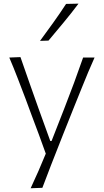

<svg xmlns="http://www.w3.org/2000/svg" viewBox="-20 -820 561 1040"><path d="M146 199.7Q189.9 106 228 12.2Q210 -38.6 190.7 -90.8Q171.4 -143.1 152.8 -191.9L118.7 -284.2Q97.7 -339.4 75.7 -396.5Q53.7 -453.6 30.3 -508.3L90.8 -510.7Q115.2 -439.9 139.2 -372.1Q163.1 -304.2 188.5 -232.9L252.4 -56.2H259.3L328.6 -233.4Q356 -303.2 381.1 -371.3Q406.2 -439.5 430.2 -508.3H492.2Q473.6 -466.8 457.5 -428.5Q441.4 -390.1 423.1 -344.5Q404.8 -298.8 378.9 -234.9L321.8 -91.8Q282.7 5.9 256.6 74Q230.5 142.1 209.5 197.3ZM196.8 -598.6Q233.9 -648.9 269.5 -698.7Q305.2 -748.5 337.9 -798.8L405.3 -800.3Q366.7 -749 325.7 -699.5Q284.7 -649.9 242.7 -600.1Z"/></svg>

Font: Pinar DS1-Light
Style: Regular
Weight: 300
Designer: Amin Abedi
Version: Version 2.000